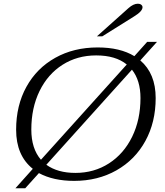

<svg xmlns="http://www.w3.org/2000/svg" viewBox="-20 -966 889 1036"><path d="M820 -437Q820 -307 764.5 -205.5Q709 -104 608.5 -47Q508 10 380 10Q268 10 190 -32L116 50H63L157 -55Q67 -127 67 -266Q67 -397 122.5 -497.5Q178 -598 278 -654Q378 -710 507 -710Q628 -710 705 -663L774 -740H827L737 -640Q820 -569 820 -437ZM201 -104 664 -618Q604 -667 499 -667Q397 -667 317.5 -616.5Q238 -566 193.5 -475Q149 -384 149 -267Q149 -164 201 -104ZM738 -437Q738 -532 692 -590L230 -77Q291 -33 387 -33Q488 -33 568 -84.5Q648 -136 693 -228Q738 -320 738 -437ZM673 -922Q700 -946 724 -946Q735 -946 742 -940.5Q749 -935 749 -927Q749 -905 703 -877L532 -770H503Z"/></svg>

Font: Fahkwang Light
Style: Italic
Weight: 300
Italic angle: -10°
Version: Version 1.000; ttfautohint (v1.6)